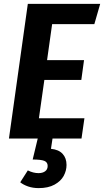

<svg xmlns="http://www.w3.org/2000/svg" viewBox="-20 -712 535 987"><path d="M248 -588 222 -403H412L398 -301H208L180 -104H414L399 0H250L242 53Q282 57 302 79Q322 101 322 136Q322 165 307.5 192Q293 219 260.5 237Q228 255 179 255Q149 255 124.5 246.5Q100 238 84 225L123 164Q151 178 178 178Q199 178 212 168.5Q225 159 225 141Q225 122 208 115Q191 108 148 108L174 0H26L123 -692H495L465 -588Z"/></svg>

Font: Fira Sans Condensed SemiBold
Style: Italic
Weight: 600
Width: 3
Italic angle: -8°
Designer: bBox Type GmbH & Carrois Corporate GbR & Edenspiekermann AG
Foundry: bBox Type GmbH & Carrois Corporate GbR & Edenspiekermann AG
Version: Version 4.301